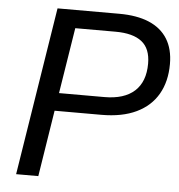

<svg xmlns="http://www.w3.org/2000/svg" viewBox="-51 -753 748 802"><g transform="rotate(5 323.0 -352.5)"><path d="M46 0 158 -705H417Q491 -705 542 -683.5Q593 -662 619.5 -619.5Q646 -577 646 -514Q646 -441 615.5 -388Q585 -335 525.5 -306.5Q466 -278 379 -278H183L139 0ZM195 -353H385Q468 -353 511.5 -392.5Q555 -432 555 -508Q555 -571 518 -600Q481 -629 408 -629H239Z"/></g></svg>

Font: Nunito Sans 12pt ExtraLight 12pt Medium
Style: Italic
Weight: 500
Italic angle: -9°
Version: Version 3.101;gftools[0.9.27]